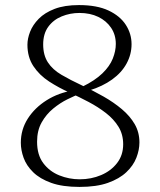

<svg xmlns="http://www.w3.org/2000/svg" viewBox="-20 -723 629 756"><path d="M269 -367 295 -354Q274 -346 245.5 -332Q217 -318 189.5 -295.5Q162 -273 144 -241Q126 -209 126 -165Q126 -113 150.5 -80.5Q175 -48 213.5 -32.5Q252 -17 294 -17Q339 -17 378 -33.5Q417 -50 441 -81Q465 -112 465 -155Q465 -194 446.5 -224Q428 -254 397 -278Q366 -302 329 -321.5Q292 -341 255 -358Q212 -377 173.5 -402Q135 -427 111.5 -462.5Q88 -498 88 -547Q88 -571 98.5 -598Q109 -625 132.5 -649Q156 -673 195 -688Q234 -703 291 -703Q362 -703 407.5 -681.5Q453 -660 475.5 -625Q498 -590 498 -549Q498 -509 478.5 -473Q459 -437 421.5 -410Q384 -383 332 -367L305 -382Q354 -406 383 -434Q412 -462 424 -492Q436 -522 436 -550Q436 -586 417.5 -613.5Q399 -641 367 -656.5Q335 -672 293 -672Q256 -672 223 -658.5Q190 -645 170 -617.5Q150 -590 150 -548Q150 -506 168.5 -477.5Q187 -449 222 -428.5Q257 -408 302 -387Q347 -366 387.5 -343Q428 -320 460 -293Q492 -266 510.5 -234Q529 -202 529 -162Q529 -133 517 -102Q505 -71 477.5 -45Q450 -19 405 -3Q360 13 293 13Q226 13 181.5 -3Q137 -19 110.5 -45Q84 -71 73 -101.5Q62 -132 62 -161Q62 -213 89.5 -256Q117 -299 164 -328.5Q211 -358 269 -367Z"/></svg>

Font: Arima Light
Style: Regular
Weight: 300
Designer: Joana Correia and Natanael Gama
Foundry: NDISCOVER
Version: Version 1.101;gftools[0.9.23]